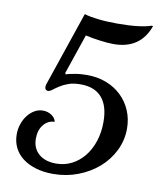

<svg xmlns="http://www.w3.org/2000/svg" viewBox="-87 -851 784 931"><g transform="rotate(10 305.0 -385.5)"><path d="M318 -491Q369 -491 412 -474.5Q455 -458 486.5 -428Q518 -398 535.5 -357Q553 -316 553 -268Q553 -211 528 -160Q503 -109 460 -71.5Q417 -34 359.5 -12Q302 10 237 10Q190 10 152 -1.5Q114 -13 87 -33.5Q60 -54 45.5 -83.5Q31 -113 31 -149Q31 -176 39.5 -200.5Q48 -225 62.5 -243.5Q77 -262 96 -273Q115 -284 137 -284Q161 -284 179.5 -271.5Q198 -259 202 -240Q170 -240 148 -213.5Q126 -187 126 -145Q126 -97 157.5 -69.5Q189 -42 243 -42Q285 -42 320 -60Q355 -78 380.5 -109.5Q406 -141 420.5 -184.5Q435 -228 435 -280Q435 -359 399.5 -400Q364 -441 295 -441Q259 -441 234.5 -432Q210 -423 192.5 -411.5Q175 -400 163.5 -391Q152 -382 143 -382Q137 -382 132.5 -386.5Q128 -391 128 -399Q128 -404 130 -412L255 -780Q279 -772 321.5 -767Q364 -762 418 -762Q530 -762 585 -781L591 -780Q549 -661 417 -661Q402 -661 384.5 -662.5Q367 -664 348.5 -666.5Q330 -669 312 -672Q294 -675 278 -679L211 -482L215 -476Q222 -479 234 -481.5Q246 -484 260 -486.5Q274 -489 289 -490Q304 -491 318 -491Z"/></g></svg>

Font: SVN-Libre Baskerville
Style: Italic
Weight: 400
Italic angle: -14°
Designer: Pablo Impallari, Rodrigo Fuenzalida
Foundry: Pablo Impallari, Rodrigo Fuenzalida
Version: Version 1.000; ttfautohint (v1.8.4)